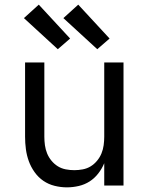

<svg xmlns="http://www.w3.org/2000/svg" viewBox="-20 -799 640 827"><path d="M268 8Q242 8 215.5 1.5Q189 -5 167 -20Q145 -35 129 -57.5Q113 -80 104 -105Q95 -130 91.5 -156.5Q88 -183 88 -210V-530H171V-210Q171 -192 173.5 -173.5Q176 -155 183 -138Q190 -121 202 -106.5Q214 -92 229.5 -82.5Q245 -73 263.5 -69.5Q282 -66 300 -66Q318 -66 336.5 -69.5Q355 -73 370.5 -82.5Q386 -92 398 -106.5Q410 -121 417 -138Q424 -155 426.5 -173.5Q429 -192 429 -210V-530H512V0H429V-96Q419 -72 403 -51.5Q387 -31 366 -17.5Q345 -4 319.5 2Q294 8 268 8ZM399 -587 253 -721 317 -779 452 -633ZM229 -587 83 -721 147 -779 282 -633Z"/></svg>

Font: Iosevka Mono
Style: Regular
Weight: 400
Designer: Belleve Invis
Foundry: Belleve Invis
Version: Version 11.1.1